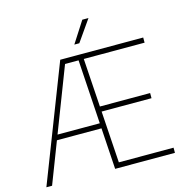

<svg xmlns="http://www.w3.org/2000/svg" viewBox="-132 -1066 1141 1188"><g transform="rotate(-15 439.0 -472.0)"><path d="M18.5 0 305.5 -740H429.5L428.5 -707H327.5L55 0ZM145 -264 155 -297H459.5V-264ZM459 0 412 -740H837V-707H447.5L491.5 -33H842V0ZM460.5 -364V-397H789.5V-364ZM414 -808 501.5 -944H541L446 -808Z"/></g></svg>

Font: Encode Sans SC Condensed Thin Thin
Style: Regular
Weight: 250
Version: Version 3.002